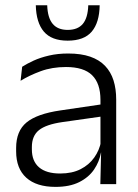

<svg xmlns="http://www.w3.org/2000/svg" viewBox="-20 -702 526 732"><path d="M362.5 0 365.5 -121.5 363 -131V-288.5V-321Q363 -384 331.2 -415.2Q299.5 -446.5 231.5 -446.5Q178.5 -446.5 135 -430.5Q91.5 -414.5 58.5 -394L64.5 -447.5Q82.5 -459 108 -470.8Q133.5 -482.5 166.8 -490.2Q200 -498 240 -498Q289 -498 323.8 -486Q358.5 -474 380.5 -451Q402.5 -428 412.8 -395.5Q423 -363 423 -322.5V0ZM191.5 10.5Q119 10.5 80.2 -24.5Q41.5 -59.5 41.5 -125V-138Q41.5 -202.5 81.2 -235.2Q121 -268 210 -281L373 -305L376 -259L217.5 -236.5Q155.5 -227.5 128.5 -205.8Q101.5 -184 101.5 -141.5V-132.5Q101.5 -87.5 129 -64Q156.5 -40.5 209.5 -40.5Q255 -40.5 287.2 -57Q319.5 -73.5 339.2 -101.2Q359 -129 365.5 -163.5L377.5 -120.5H365Q359 -86 338.8 -56Q318.5 -26 282.2 -7.8Q246 10.5 191.5 10.5ZM238 -547Q176.5 -547 147.2 -581.5Q118 -616 116.5 -682H160Q161.5 -634.5 180.8 -611.2Q200 -588 238 -588Q276.5 -588 295.8 -611Q315 -634 316.5 -682H360Q359 -616 329.8 -581.5Q300.5 -547 238 -547Z"/></svg>

Font: Anek Latin Light
Style: Regular
Weight: 300
Designer: Yesha Goshar
Foundry: Ek Type
Version: Version 1.003